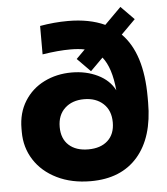

<svg xmlns="http://www.w3.org/2000/svg" viewBox="-56 -847 794 915"><g transform="rotate(-5 341.0 -389.5)"><path d="M34 -244V-260Q34 -335 69 -391Q104 -447 163.5 -476.5Q223 -506 295 -506Q364 -506 419.5 -479Q475 -452 500 -403Q490 -512 448 -564L388 -504L325 -568L367 -610Q337 -616 300 -616Q240 -616 165 -604V-740Q233 -752 299 -752Q401 -752 475 -718L554 -797L617 -733L549 -665Q646 -568 646 -358V-332Q646 -165 566.5 -73.5Q487 18 342 18Q250 18 180 -16.5Q110 -51 72 -110.5Q34 -170 34 -244ZM470 -252Q470 -309 435 -341.5Q400 -374 343 -374Q286 -374 251 -341.5Q216 -309 216 -252Q216 -196 250 -165Q284 -134 343 -134Q402 -134 436 -165Q470 -196 470 -252Z"/></g></svg>

Font: Sora-SIA ExtraBold
Style: Regular
Weight: 800
Designer: Jonathan Barnbrook, Julián Moncada
Foundry: Barnbrook Fonts
Version: Version 2.000